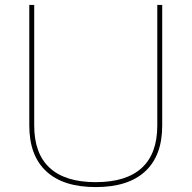

<svg xmlns="http://www.w3.org/2000/svg" viewBox="-20 -750 778 780"><path d="M369 10Q237 10 168 -54Q99 -118 99 -240V-730H119V-240Q119 -126 182 -68Q245 -10 369 -10Q493 -10 556 -68Q619 -126 619 -240V-730H639V-240Q639 -118 570 -54Q501 10 369 10Z"/></svg>

Font: M PLUS 1 Thin Thin
Style: Regular
Weight: 250
Version: Version 1.001